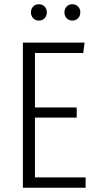

<svg xmlns="http://www.w3.org/2000/svg" viewBox="-20 -886 460 906"><path d="M379 -685 373 -636H145V-379H342V-331H145V-49H384V0H88V-685ZM201 -828Q201 -811 190.5 -800Q180 -789 163 -789Q147 -789 136.5 -800Q126 -811 126 -828Q126 -844 136.5 -855Q147 -866 163 -866Q180 -866 190.5 -855Q201 -844 201 -828ZM359 -828Q359 -811 348.5 -800Q338 -789 321 -789Q305 -789 294.5 -800Q284 -811 284 -828Q284 -844 294.5 -855Q305 -866 321 -866Q338 -866 348.5 -855Q359 -844 359 -828Z"/></svg>

Font: Fira Sans Extra Condensed Light
Style: Regular
Weight: 300
Width: 1
Designer: Carrois Corporate & Edenspiekermann AG
Foundry: Carrois Corporate GbR & Edenspiekermann AG
Version: Version 4.203